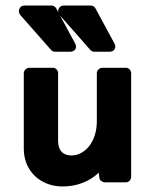

<svg xmlns="http://www.w3.org/2000/svg" viewBox="-20 -659 587 694"><path d="M435 -414Q443 -414 448.5 -408Q454 -402 454 -394V-20Q454 -12 448.5 -6Q443 0 435 0H358Q352 0 345.5 -5Q339 -10 339 -18L337 -34Q336 -37 336 -32Q336 -27 336 -34Q312 -11 278.5 2Q245 15 206 15Q176 15 150.5 5Q125 -5 106.5 -22.5Q88 -40 77.5 -64Q67 -88 66 -117V-394Q66 -402 72 -408Q78 -414 87 -414H171Q179 -414 184.5 -408Q190 -402 190 -394V-147Q192 -98 238 -97Q257 -97 274 -106.5Q291 -116 303.5 -132.5Q316 -149 323 -171.5Q330 -194 330 -221V-394Q330 -402 336 -408Q342 -414 350 -414ZM167 -639Q172 -639 177 -635.5Q182 -632 184 -627L251 -503Q258 -491 252.5 -481.5Q247 -472 233 -472H179Q171 -472 165 -478L54 -604Q45 -615 50 -627Q55 -639 69 -639ZM309 -639Q314 -639 319 -635.5Q324 -632 326 -627L393 -503Q400 -491 394.5 -481.5Q389 -472 375 -472H321Q313 -472 307 -478L196 -604Q187 -615 192 -627Q197 -639 211 -639Z"/></svg>

Font: Stadtwerke
Style: Bold
Weight: 700
Designer: Santiago Orozco
Foundry: Typemade
Version: Version 1.003